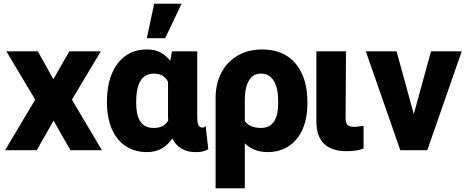

<svg xmlns="http://www.w3.org/2000/svg" viewBox="-20 -802 2498 1025"><path d="M7 0H176L266 -158L356 0H524L364 -270L518 -528H350L265 -379L182 -528H14L168 -270Z M551 -250C551 -213 556 -179 565 -147C590 -60 653 10 765 10C831 10 871 -21 900 -63C922 -19 961 10 1023 10C1049 10 1067 8 1087 -3L1092 -5L1078 -129L1068 -122C1067 -121 1066 -121 1061 -121C1038 -121 1033 -143 1033 -176V-528H898L889 -477C862 -512 825 -538 766 -538C731 -538 700 -532 673 -518C591 -475 551 -380 551 -260ZM707 -251V-260C707 -337 727 -409 801 -409C841 -409 861 -393 877 -366V-176C877 -169 878 -165 878 -158C863 -134 841 -119 800 -119C729 -119 707 -177 707 -251ZM764 -598H862L949 -782H803Z M1131 203H1287V-37C1316 -9 1354 10 1410 10C1444 10 1474 3 1501 -10C1581 -50 1621 -136 1621 -250V-260C1621 -300 1616 -337 1606 -371C1577 -467 1507 -538 1380 -538C1342 -538 1308 -532 1277 -519C1190 -483 1131 -399 1131 -280ZM1287 -156V-270C1287 -341 1308 -409 1373 -409C1390 -409 1403 -406 1415 -398C1452 -375 1465 -323 1465 -260V-251C1465 -177 1443 -119 1373 -119C1331 -119 1303 -133 1287 -156Z M1669 -153C1669 -50 1723 5 1829 5C1866 5 1895 1 1921 -9V-130L1895 -127C1888 -126 1882 -125 1873 -125C1837 -125 1825 -136 1825 -171L1827 -528H1669Z M1933 -528 2117 0H2261L2445 -528H2281L2189 -193L2097 -528Z"/></svg>

Font: Asimov Pro
Style: Blk
Weight: 900
Designer: Google
Version: Version 2.000980; 2014